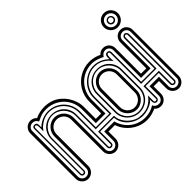

<svg xmlns="http://www.w3.org/2000/svg" viewBox="-128 -984 1266 1266"><g transform="rotate(-45 505.0 -350.5)"><path d="M428.7 -147V-127H397.9V-59.1Q397.9 -47.6 392.7 -36.5Q387.5 -25.4 379.9 -17.1Q376.2 -13.4 371.3 -10.3Q366.5 -7.1 361.1 -4.8Q355.7 -2.4 350 -1.2Q344.2 0 339.1 0Q326.9 0 316.2 -4.8Q305.4 -9.5 297.4 -17.6Q289.3 -25.6 284.7 -36.4Q280 -47.1 280 -59.1V-356Q280 -370.6 274.8 -383.2Q269.5 -395.8 260.1 -405.2Q250.7 -414.6 238.2 -419.8Q225.6 -425 210.9 -425Q196.3 -425 184 -419.6Q171.6 -414.1 162.5 -404.8Q153.3 -395.5 148.2 -382.8Q143.1 -370.1 143.1 -356V-59.1Q143.1 -47.1 138.3 -36.4Q133.5 -25.6 125.5 -17.6Q117.4 -9.5 106.7 -4.8Q95.9 0 84 0Q72.8 0 62 -4.4Q51.3 -8.8 43 -17.1Q33.9 -26.1 29.4 -36.1Q24.9 -46.1 24.9 -59.1V-483.9Q24.9 -495.8 29.7 -506.5Q34.4 -517.1 42.5 -525Q50.5 -533 61.3 -537.5Q72 -542 84 -542Q96.2 -542 108.3 -536.9Q120.4 -531.7 127.9 -522Q135.7 -526.9 146.2 -530.5Q156.7 -534.2 168 -536.7Q179.2 -539.3 190.4 -540.6Q201.7 -542 210.9 -542Q229.2 -542 247.8 -538.9Q266.4 -535.9 283 -529.1Q308.6 -518.8 329.7 -500.6Q350.8 -482.4 366 -459.4Q381.1 -436.3 389.5 -409.7Q397.9 -383.1 397.9 -356V-245.1H428.7V-225.1H377.9V-356Q377.9 -379.2 371.9 -400.5Q366 -421.9 355.1 -440.3Q344.2 -458.7 329 -473.9Q313.7 -489 295.2 -499.6Q276.6 -510.3 255.2 -516.1Q233.9 -522 210.9 -522Q197.8 -522 187.7 -520.9Q177.7 -519.8 168.6 -517.2Q159.4 -514.6 150.3 -510.6Q141.1 -506.6 129.9 -501L121.1 -497.1Q119.1 -500 117.6 -503.1Q116 -506.1 113.9 -508.8Q111.8 -511.5 109.3 -513.7Q106.7 -515.9 103 -517.1Q99.1 -520 93.9 -521Q88.6 -522 84 -522Q75.7 -522 68.6 -519.2Q61.5 -516.4 56.3 -511.2Q51 -506.1 48 -499.1Q44.9 -492.2 44.9 -483.9V-59.1Q44.9 -50.8 48 -43.7Q51 -36.6 56.3 -31.4Q61.5 -26.1 68.6 -23.1Q75.7 -20 84 -20Q92.3 -20 99.4 -23.1Q106.4 -26.1 111.7 -31.4Q116.9 -36.6 120 -43.7Q123 -50.8 123 -59.1V-356Q123 -374 129.9 -390.1Q136.7 -406.2 148.7 -418.5Q160.6 -430.7 176.6 -437.9Q192.6 -445.1 210.9 -445.1Q229.2 -445.1 245.5 -437.9Q261.7 -430.7 273.8 -418.5Q285.9 -406.2 293 -390.1Q300 -374 300 -356V-59.1Q300 -50.8 302.9 -43.7Q305.7 -36.6 310.8 -31.4Q315.9 -26.1 323.1 -23.1Q330.3 -20 339.1 -20Q346.9 -20 354 -23.2Q361.1 -26.4 366.3 -31.7Q371.6 -37.1 374.8 -44.2Q377.9 -51.3 377.9 -59.1V-147ZM428.7 -166H358.9V-59.1Q358.9 -50.8 353.1 -44.9Q347.4 -39.1 339.1 -39.1Q329.8 -39.1 324 -44.6Q318.1 -50 318.1 -59.1V-356Q318.1 -377.7 309.7 -397.3Q301.3 -417 286.7 -431.8Q272.2 -446.5 252.7 -455.3Q233.2 -464.1 210.9 -464.1Q189.2 -464.1 169.8 -455.3Q150.4 -446.5 135.7 -431.8Q121.1 -417 112.5 -397.3Q104 -377.7 104 -356V-59.1Q104 -50 98.5 -44.6Q93 -39.1 84 -39.1Q75 -39.1 69.5 -44.6Q64 -50 64 -59.1V-483.9Q64 -503.9 84 -503.9Q93.8 -503.9 98.1 -499.4Q102.5 -494.9 103.8 -488.2Q105 -481.4 104.5 -473.6Q104 -465.8 104 -459Q114.3 -469.2 126.7 -477.5Q139.2 -485.8 153.1 -491.7Q167 -497.6 181.6 -500.7Q196.3 -503.9 210.9 -503.9Q231.4 -503.9 250.4 -498.5Q269.3 -493.2 285.8 -483.5Q302.2 -473.9 315.7 -460.3Q329.1 -446.8 338.7 -430.3Q348.4 -413.8 353.6 -395Q358.9 -376.2 358.9 -356V-206.1H428.7V-197H349.1V-356Q349.1 -384 338.3 -409.3Q327.4 -434.6 308.6 -453.6Q289.8 -472.7 264.6 -483.9Q239.5 -495.1 210.9 -495.1Q196.3 -495.1 183.3 -492.2Q170.4 -489.3 158.4 -483.9Q146.5 -478.5 135.5 -470.9Q124.5 -463.4 114 -454.1L95 -430.9Q95 -433.6 95.2 -439Q95.5 -444.3 95.7 -450.7Q95.9 -457 96.1 -463.9Q96.2 -470.7 95.7 -476.4Q95.2 -482.2 94.1 -486.2Q93 -490.2 91.1 -491Q90.3 -493.2 88.3 -494.1Q86.2 -495.1 84 -495.1Q79.3 -495.1 76.2 -491.8Q73 -488.5 73 -483.9V-60.1Q74.5 -54 76.2 -51.5Q77.9 -49.1 84 -49.1Q88.6 -49.1 91.8 -51.8Q95 -54.4 95 -59.1V-356Q95 -380.9 103.8 -402Q112.5 -423.1 128.2 -438.7Q143.8 -454.3 165 -463.1Q186.3 -471.9 210.9 -471.9Q235.8 -471.9 257.2 -463.1Q278.6 -454.3 294.3 -438.7Q310.1 -423.1 319 -402Q327.9 -380.9 327.9 -356V-59.1Q327.9 -53 330.8 -51Q333.7 -49.1 339.1 -49.1Q343.5 -49.1 346.3 -51.4Q349.1 -53.7 349.1 -59.1V-175H428.7Z M517.1 -356Q517.1 -380.4 526.4 -401.5Q535.6 -422.6 551.5 -438.2Q567.4 -453.9 588.7 -462.9Q610.1 -471.9 634 -471.9Q658.9 -471.9 680.1 -463.1Q701.2 -454.3 716.8 -438.7Q732.4 -423.1 741.2 -402Q750 -380.9 750 -356V-186Q750 -161.6 741 -140.5Q731.9 -119.4 716.3 -103.8Q700.7 -88.1 679.6 -79.1Q658.4 -70.1 634 -70.1Q610.1 -70.1 588.7 -79.1Q567.4 -88.1 551.5 -103.8Q535.6 -119.4 526.4 -140.5Q517.1 -161.6 517.1 -186ZM527.1 -186Q527.1 -163.6 535.4 -144Q543.7 -124.5 558.1 -110.1Q572.5 -95.7 592 -87.4Q611.6 -79.1 634 -79.1Q656.5 -79.1 675.9 -87.5Q695.3 -95.9 709.6 -110.5Q723.9 -125 731.9 -144.4Q740 -163.8 740 -186V-356Q740 -377.7 731.7 -397.3Q723.4 -417 709.1 -431.8Q694.8 -446.5 675.5 -455.3Q656.2 -464.1 634 -464.1Q612.1 -464.1 592.5 -455.6Q573 -447 558.5 -432.3Q543.9 -417.5 535.5 -397.8Q527.1 -378.2 527.1 -356ZM545.2 -356Q545.2 -374 552.4 -390.1Q559.6 -406.2 571.7 -418.5Q583.7 -430.7 599.9 -437.9Q616 -445.1 634 -445.1Q652.3 -445.1 668.5 -437.9Q684.6 -430.7 696.5 -418.5Q708.5 -406.2 715.3 -390.1Q722.2 -374 722.2 -356V-186Q722.2 -168.5 715.2 -152.2Q708.3 -136 696.2 -123.8Q684.1 -111.6 668.1 -104.2Q652.1 -96.9 634 -96.9Q616 -96.9 599.9 -104.1Q583.7 -111.3 571.7 -123.5Q559.6 -135.7 552.4 -151.9Q545.2 -168 545.2 -186ZM565.2 -186Q565.2 -171.6 570.7 -159.1Q576.2 -146.5 585.4 -137.2Q594.7 -127.9 607.3 -122.4Q619.9 -116.9 634 -116.9Q648.2 -116.9 660.9 -122.4Q673.6 -127.9 682.9 -137.2Q692.1 -146.5 697.6 -159.1Q703.1 -171.6 703.1 -186V-356Q703.1 -370.1 697.6 -382.8Q692.1 -395.5 682.9 -404.8Q673.6 -414.1 660.9 -419.6Q648.2 -425 634 -425Q619.9 -425 607.3 -419.6Q594.7 -414.1 585.4 -404.8Q576.2 -395.5 570.7 -382.8Q565.2 -370.1 565.2 -356ZM845.9 -225.1H800V-483.9Q800 -491.7 797.1 -498.7Q794.2 -505.6 789.1 -510.7Q783.9 -515.9 777 -518.9Q770 -522 762.2 -522Q748.5 -522 739.3 -515.1Q730 -508.3 723.1 -497.1Q711.4 -502.7 701 -507.2Q690.7 -511.7 680.2 -515Q669.7 -518.3 658.4 -520.1Q647.2 -522 634 -522Q610.8 -522 589.5 -515.9Q568.1 -509.8 549.7 -498.8Q531.2 -487.8 516.1 -472.4Q501 -457 490.4 -438.6Q479.7 -420.2 473.9 -399.2Q468 -378.2 468 -356V-225.1H421.9V-245.1H448V-356Q448 -381.6 454.6 -405.4Q461.2 -429.2 473.3 -450Q485.4 -470.7 502.3 -487.7Q519.3 -504.6 540 -516.7Q560.8 -528.8 584.5 -535.4Q608.2 -542 634 -542Q655.3 -542 677.2 -536.9Q699.2 -531.7 718 -522Q726.3 -532.5 737.4 -537.2Q748.5 -542 762.2 -542Q774.7 -542 785 -537.5Q795.4 -533 803 -525Q810.5 -517.1 814.8 -506.5Q819.1 -495.8 819.1 -483.9V-245.1H845.9ZM845.9 -127H819.1V-59.1Q819.1 -46.6 814.6 -35.9Q810.1 -25.1 802.2 -17.1Q794.4 -9 784.2 -4.5Q773.9 0 762.2 0Q748.5 0 737.4 -4.8Q726.3 -9.5 718 -20Q707.3 -15.6 697.3 -11.8Q687.3 -8.1 677.2 -5.5Q667.2 -2.9 656.6 -1.5Q646 0 634 0Q604.5 0 576.8 -9.3Q549.1 -18.6 525.9 -35.4Q502.7 -52.2 485.1 -75.6Q467.5 -98.9 458 -127H421.9V-147H472.2Q479.2 -118.9 494.5 -95.6Q509.8 -72.3 531 -55.4Q552.2 -38.6 578.5 -29.3Q604.7 -20 634 -20Q658.2 -20 680.4 -26.2Q702.6 -32.5 723.1 -45.9Q728.3 -33.9 738.4 -27Q748.5 -20 762.2 -20Q770.5 -20 777.5 -23.2Q784.4 -26.4 789.4 -31.7Q794.4 -37.1 797.2 -44.2Q800 -51.3 800 -59.1V-147H845.9ZM485.1 -206.1V-356Q485.1 -386.7 497.7 -413.7Q510.3 -440.7 531.1 -460.7Q552 -480.7 578.7 -492.3Q605.5 -503.9 634 -503.9Q663.6 -503.9 691.3 -492.1Q719 -480.2 740 -459Q740 -465.8 739.7 -473.6Q739.5 -481.4 741.2 -488.2Q742.9 -494.9 747.7 -499.4Q752.4 -503.9 762.2 -503.9Q770.5 -503.9 776.2 -498.2Q782 -492.4 782 -483.9V-206.1H845.9V-197H772.2V-483.9Q772.2 -487.8 769 -491.5Q765.9 -495.1 762.2 -495.1Q759.8 -495.1 757.3 -494.1Q754.9 -493.2 754.2 -491Q751.2 -488.3 750.1 -480.3Q749 -472.4 749 -462.9Q749 -453.4 749.5 -444.5Q750 -435.5 750 -430.9Q730.5 -461.2 700.4 -478.1Q670.4 -495.1 634 -495.1Q615 -495.1 597.3 -489.9Q579.6 -484.6 564.2 -475.1Q548.8 -465.6 536.1 -452.5Q523.4 -439.5 514.3 -424.1Q505.1 -408.7 500.1 -391.4Q495.1 -374 495.1 -356V-197H421.9V-206.1ZM421.9 -166V-175H497.1Q496.6 -156.7 503.5 -138.9Q510.5 -121.1 522.1 -105.7Q533.7 -90.3 548.8 -78.2Q564 -66.2 580.1 -59.1Q593 -53 606.3 -51Q619.6 -49.1 634 -49.1Q671.1 -49.1 700.1 -64.9Q729 -80.8 750 -111.1V-59.1Q750 -53.7 753.8 -51.4Q757.6 -49.1 762.2 -49.1Q766.6 -49.1 769.4 -51.8Q772.2 -54.4 772.2 -59.1V-175H845.9V-166H782V-59.1Q782 -55.4 780.3 -51.8Q778.6 -48.1 775.9 -45.3Q773.2 -42.5 769.5 -40.8Q765.9 -39.1 762.2 -39.1Q752.7 -39.1 748 -43.8Q743.4 -48.6 741.6 -55.5Q739.7 -62.5 739.9 -70.3Q740 -78.1 740 -84Q733.6 -73 720.8 -64.7Q708 -56.4 692.7 -50.7Q677.5 -44.9 661.7 -42Q646 -39.1 634 -39.1Q616.2 -39.1 598.9 -43.3Q581.5 -47.6 565.8 -55.5Q550 -63.5 536.4 -74.8Q522.7 -86.2 512.5 -100.2Q502.2 -114.3 495.7 -130.9Q489.3 -147.5 488 -166Z M888.9 -147V-59.1Q888.9 -50.3 891.8 -43.1Q894.8 -35.9 899.9 -30.8Q905 -25.6 912.2 -22.8Q919.4 -20 928 -20Q936.3 -20 943.2 -23.2Q950.2 -26.4 955.3 -31.7Q960.4 -37.1 963.3 -44.2Q966.1 -51.3 966.1 -59.1V-487.1Q966.1 -495.4 963.3 -502.4Q960.4 -509.5 955.3 -514.8Q950.2 -520 943.2 -522.9Q936.3 -525.9 928 -525.9Q919.4 -525.9 912.2 -523.1Q905 -520.3 899.9 -515.1Q894.8 -510 891.8 -502.8Q888.9 -495.6 888.9 -487.1V-225.1H836.9V-245.1H868.9V-487.1Q868.9 -499.8 873.4 -510.5Q877.9 -521.2 885.7 -529.2Q893.6 -537.1 904.4 -541.5Q915.3 -545.9 928 -545.9Q940.7 -545.9 951.2 -541.4Q961.7 -536.9 969.2 -528.9Q976.8 -521 981 -510.3Q985.1 -499.5 985.1 -487.1V-59.1Q985.1 -47.4 980.8 -36.7Q976.6 -26.1 968.9 -17.9Q961.2 -9.8 950.8 -4.9Q940.4 0 928 0Q916.3 0 905.6 -4.4Q895 -8.8 886.8 -16.7Q878.7 -24.7 873.8 -35.4Q868.9 -46.1 868.9 -59.1V-127H836.9V-147ZM938 -487.1Q938 -490.7 934.9 -494.9Q931.9 -499 928 -499Q922.6 -499 919.3 -495.2Q916 -491.5 916 -487.1V-197H836.9V-206.1H906V-487.1Q906 -491.2 907.8 -495.1Q909.7 -499 912.8 -502.2Q916 -505.4 919.9 -507.2Q923.8 -509 928 -509Q931.6 -509 935.3 -507Q939 -504.9 941.8 -501.7Q944.6 -498.5 946.3 -494.6Q948 -490.7 948 -487.1V-59.1Q948 -54.9 946.2 -51.3Q944.3 -47.6 941.4 -44.9Q938.5 -42.2 934.9 -40.6Q931.4 -39.1 928 -39.1Q918.9 -39.1 912.5 -44.9Q906 -50.8 906 -59.1V-166H836.9V-175H916V-59.1Q916 -53.7 919.7 -51.4Q923.3 -49.1 928 -49.1Q933.3 -49.1 935.7 -52.1Q938 -55.2 938 -59.1ZM862.3 -635Q862.3 -648.7 867.4 -660.6Q872.6 -672.6 881.5 -681.6Q890.4 -690.7 902.3 -695.8Q914.3 -700.9 928 -700.9Q941.7 -700.9 953.6 -695.8Q965.6 -690.7 974.6 -681.6Q983.6 -672.6 988.8 -660.6Q993.9 -648.7 993.9 -635Q993.9 -621.3 988.8 -609.4Q983.6 -597.4 974.6 -588.5Q965.6 -579.6 953.6 -574.5Q941.7 -569.3 928 -569.3Q914.3 -569.3 902.3 -574.5Q890.4 -579.6 881.5 -588.5Q872.6 -597.4 867.4 -609.4Q862.3 -621.3 862.3 -635ZM881.8 -634.5Q881.8 -625 885.5 -616.6Q889.2 -608.2 895.4 -601.9Q901.6 -595.7 910 -592Q918.5 -588.4 928 -588.4Q937.5 -588.4 946 -592Q954.6 -595.7 960.8 -601.9Q967 -608.2 970.7 -616.6Q974.4 -625 974.4 -634.5Q974.4 -644 970.7 -652.6Q967 -661.1 960.8 -667.4Q954.6 -673.6 946 -677.2Q937.5 -680.9 928 -680.9Q918.5 -680.9 910 -677.2Q901.6 -673.6 895.4 -667.4Q889.2 -661.1 885.5 -652.6Q881.8 -644 881.8 -634.5ZM900.1 -634.8Q900.1 -640.6 902.3 -645.6Q904.5 -650.6 908.3 -654.5Q912.1 -658.4 917.1 -660.6Q922.1 -662.8 928 -662.8Q933.8 -662.8 938.8 -660.6Q943.8 -658.4 947.8 -654.5Q951.7 -650.6 953.9 -645.6Q956.1 -640.6 956.1 -634.8Q956.1 -628.9 953.9 -623.9Q951.7 -618.9 947.8 -615.1Q943.8 -611.3 938.8 -609.1Q933.8 -606.9 928 -606.9Q922.1 -606.9 917.1 -609.1Q912.1 -611.3 908.3 -615.1Q904.5 -618.9 902.3 -623.9Q900.1 -628.9 900.1 -634.8ZM909.7 -635.5Q909.7 -627.7 914.9 -622.4Q920.2 -617.2 928 -617.2Q935.8 -617.2 941.2 -622.4Q946.5 -627.7 946.5 -635.5Q946.5 -643.3 941.2 -648.7Q935.8 -654.1 928 -654.1Q920.2 -654.1 914.9 -648.7Q909.7 -643.3 909.7 -635.5Z"/></g></svg>

Font: TafelwerkOT
Style: Regular
Weight: 400
Designer: Peter Wiegel
Foundry: Peter Wiegel, based on an original design named Oxford by Christine Lord, 1969
Version: Version 1.000